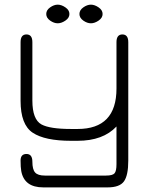

<svg xmlns="http://www.w3.org/2000/svg" viewBox="-20 -605 644 825"><path d="M178.7 -544.9Q178.7 -561.5 195.3 -573.2Q211.9 -585 228 -585Q244.1 -585 261.2 -573.2Q278.3 -561.5 278.3 -544.9Q278.3 -528.3 261.2 -516.6Q244.1 -504.9 228 -504.9Q211.9 -504.9 195.3 -516.6Q178.7 -528.3 178.7 -544.9ZM321.3 -544.9Q321.3 -561.5 337.9 -573.2Q354.5 -585 370.6 -585Q386.7 -585 403.8 -573.2Q420.9 -561.5 420.9 -544.9Q420.9 -528.3 403.8 -516.6Q386.7 -504.9 370.6 -504.9Q354.5 -504.9 337.9 -516.6Q321.3 -528.3 321.3 -544.9ZM313.5 -50.8Q480.5 -50.8 480.5 -224.6V-423.8Q480.5 -457 505.9 -457Q531.2 -457 531.2 -423.8V85Q531.2 148.4 512.7 174.3Q494.1 200.2 442.4 200.2H166Q84 200.2 71.3 129.9Q68.4 113.3 68.4 85Q68.4 56.6 93.8 56.6Q119.1 56.6 119.1 89.8Q119.1 123 130.9 136.2Q142.6 149.4 172.9 149.4H435.5Q463.9 149.4 472.2 139.6Q480.5 129.9 480.5 100.6V-61.5Q422.9 0 313.5 0H285.2Q172.9 0 120.6 -34.7Q68.4 -69.3 68.4 -171.9V-423.8Q68.4 -457 93.8 -457Q119.1 -457 119.1 -423.8V-172.9Q119.1 -91.8 158.2 -70.3Q194.3 -50.8 285.2 -50.8Z"/></svg>

Font: Jura
Style: Book
Weight: 400
Version: Version 2.5